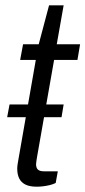

<svg xmlns="http://www.w3.org/2000/svg" viewBox="-20 -693 322 724"><path d="M7 -251 16 -299H220L212 -251ZM119 11Q91 11 75 2.5Q59 -6 52 -21Q45 -36 45 -57Q45 -65 46.5 -74.5Q48 -84 50 -95L115 -467H56L67 -526H126L165 -673H220L194 -526H282L272 -467H184L120 -103Q119 -96 117.5 -87.5Q116 -79 116 -74Q116 -60 123 -53.5Q130 -47 146 -47H198L190 -3Q180 2 167.5 5Q155 8 142.5 9.5Q130 11 119 11Z"/></svg>

Font: Archivo SemiCondensed Light
Style: Italic
Weight: 300
Width: 4
Italic angle: -10°
Designer: Hector Gatti
Foundry: Omnibus-Type
Version: Version 2.001